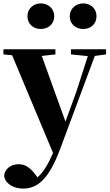

<svg xmlns="http://www.w3.org/2000/svg" viewBox="-27 -835 645 1126"><path d="M212 -665C254 -665 291 -692 291 -740C291 -786 254 -815 212 -815C171 -815 134 -786 134 -740C134 -692 171 -665 212 -665ZM461 -665C503 -665 539 -692 539 -740C539 -786 503 -815 461 -815C420 -815 382 -786 382 -740C382 -692 420 -665 461 -665ZM389 -516 488 -506 421 -298 357 -122 218 -507 298 -516V-546H-7V-516L44 -511L284 62C255 129 228 174 193 205L177 184C152 152 123 128 83 128C44 128 5 148 -3 193C0 241 52 271 108 271C193 271 259 216 325 41L529 -507L595 -516V-546H389Z"/></svg>

Font: Noto Serif SC Black
Style: Regular
Weight: 900
Designer: Ryoko NISHIZUKA 西塚涼子 (kana & ideographs); Frank Grießhammer (Latin, Greek & Cyrillic); Wenlong ZHANG 张文龙 (bopomofo); San
Foundry: Adobe
Version: Version 2.001;hotconv 1.1.0;makeotfexe 2.6.0